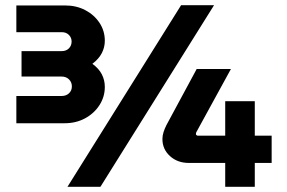

<svg xmlns="http://www.w3.org/2000/svg" viewBox="-20 -720 1107 740"><path d="M848 0V-92H708Q664 -92 635 -118.5Q606 -145 606 -184Q606 -198 610.5 -211.5Q615 -225 621 -237L738 -454H870L738 -213Q735 -209 735 -203Q735 -201 737.5 -199Q740 -197 743 -197H848V-330H962V-197H1027V-92H962V0ZM43 -245V-350H217Q235 -350 246 -360.5Q257 -371 257 -387Q257 -403 246 -414Q235 -425 217 -425H63V-523H218Q235 -523 245.5 -533.5Q256 -544 256 -560Q256 -575 245.5 -585.5Q235 -596 218 -596H43V-699H231Q274 -699 308.5 -681Q343 -663 363.5 -632Q384 -601 384 -563Q384 -538 372.5 -515.5Q361 -493 336 -474Q361 -456 372.5 -433.5Q384 -411 384 -385Q384 -347 363.5 -315Q343 -283 308 -264Q273 -245 229 -245ZM240 0 678 -700H805L367 0Z"/></svg>

Font: MuseoModerno Thin ExtraBold
Style: Regular
Weight: 800
Version: Version 1.002